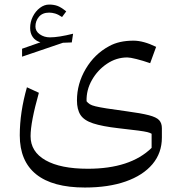

<svg xmlns="http://www.w3.org/2000/svg" viewBox="-20 -589 798 849"><path d="M644 -309.6Q611.8 -320.8 583.5 -327.9Q555.2 -335 543 -335Q494.6 -335 453.1 -307.1Q411.6 -279.3 386.5 -235.1Q361.3 -190.9 362.8 -141.1Q369.1 -133.3 377.2 -128.2Q385.3 -123 402.3 -118.9Q419.4 -114.7 451.4 -109.6Q483.4 -104.5 538.1 -97.2Q604 -88.4 637.9 -79.6Q671.9 -70.8 683.8 -57.6Q695.8 -44.4 695.8 -22V19.5Q695.8 87.4 654.1 137Q612.3 186.5 535.9 213.4Q459.5 240.2 355.5 240.2Q212.9 240.2 140.1 181.9Q67.4 123.5 67.4 9.3Q67.4 -92.3 99.1 -203.1L151.9 -178.7Q115.2 -48.8 115.2 13.2Q115.2 82 181.4 119.6Q247.6 157.2 368.2 157.2Q556.2 157.2 650.4 64.9V2.4Q643.1 -2 631.3 -4.9Q619.6 -7.8 590.8 -11.7Q562 -15.6 503.9 -22Q431.6 -30.3 391.6 -43.5Q351.6 -56.6 335.9 -80.8Q320.3 -105 320.3 -145Q320.3 -218.8 359.1 -284.4Q397.9 -350.1 462.4 -384.8Q505.9 -409.2 570.3 -409.2Q614.3 -409.2 670.4 -381.8ZM136.7 -471.7Q136.7 -450.7 156 -437.3Q175.3 -423.8 200.7 -423.8Q238.8 -423.8 303.2 -439.9L297.4 -401.4L258.3 -399.9L77.6 -338.4V-373.5L158.7 -401.9Q136.2 -408.7 124.8 -425.3Q113.3 -441.9 113.3 -465.3Q113.3 -492.2 125.2 -515.9Q137.2 -539.6 156.5 -554.2Q175.8 -568.8 197.3 -568.8Q217.3 -568.8 233.4 -563.2Q249.5 -557.6 272.9 -538.6L254.4 -513.7Q237.8 -524.9 224.1 -529.1Q210.4 -533.2 197.3 -533.2Q168 -533.2 152.3 -514.9Q136.7 -496.6 136.7 -471.7Z"/></svg>

Font: Pinar-FD Regular
Style: FD-Regular
Weight: 400
Designer: Amin Abedi
Version: Version 3.000